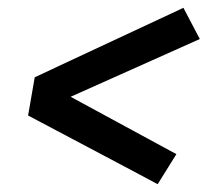

<svg xmlns="http://www.w3.org/2000/svg" viewBox="-20 -587 540 492"><path d="M384 -115 292 -164 52 -291 69 -389 450 -567 492 -487 161 -339 432 -192Z"/></svg>

Font: iosevka_custom_sans_ss08 SmBd
Style: Italic
Weight: 600
Italic angle: -10°
Designer: Belleve Invis
Foundry: Belleve Invis
Version: Version 10.3.0; ttfautohint (v1.8.3)